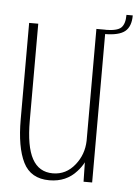

<svg xmlns="http://www.w3.org/2000/svg" viewBox="-50 -699 537 745"><g transform="rotate(5 218.5 -327.0)"><path d="M303 0 301.5 -75.5Q292 -57 276.5 -40Q236 6 170 6Q97.5 6 68.2 -52.8Q39 -111.5 39 -220V-595.5H74.5V-218.5Q74.5 -117.5 100.8 -69.8Q127 -22 181 -22Q233 -22 267 -65Q299.5 -105.5 301 -159V-595H336.5V0ZM333.5 -594.5Q381.5 -594.5 397 -609.2Q412.5 -624 412.5 -659.5H437Q437 -616 413.5 -597Q390 -578 333.5 -578Z"/></g></svg>

Font: Anybody ExtraLight
Style: Regular
Weight: 200
Designer: Tyler Finck
Foundry: Etcetera Type Company
Version: Version 1.010; ttfautohint (v1.8.3) -l 8 -r 50 -G 200 -x 14 